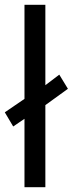

<svg xmlns="http://www.w3.org/2000/svg" viewBox="-29 -780 303 800"><path d="M73 -285 26 -253 -9 -312 73 -368V-760H160V-425L218 -469L254 -410L160 -342V0H73Z"/></svg>

Font: Noto Sans Display
Style: Regular
Weight: 400
Designer: Monotype Design team
Foundry: Monotype Imaging Inc.
Version: Version 1.000